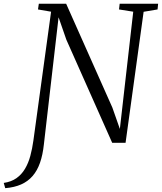

<svg xmlns="http://www.w3.org/2000/svg" viewBox="-114 -763 865 1026"><path d="M-86 242.5 -94 214.5Q-53.5 208.5 -26 189Q1.5 169.5 19.5 139.2Q37.5 109 48 70.2Q58.5 31.5 64.5 -12.5L159 -700.5L89 -712.5L93.5 -743H239.5L486.5 -188L526.5 -74L598 -700.5L522 -712.5L525.5 -743H731L728 -712.5L653.5 -700L557 0H485.5L240.5 -551L199 -670.5L120.5 8.5Q114.5 64.5 99.8 106.8Q85 149 60 177.8Q35 206.5 -1 222.5Q-37 238.5 -86 242.5Z"/></svg>

Font: Merriweather 72pt Light
Style: Italic
Weight: 300
Italic angle: -7.8°
Version: Version 2.101